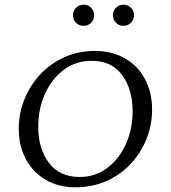

<svg xmlns="http://www.w3.org/2000/svg" viewBox="-20 -788 728 818"><path d="M302 10Q230 10 175.5 -21.5Q121 -53 90.5 -109.5Q60 -166 60 -239Q60 -306 84.5 -366Q109 -426 153 -472.5Q197 -519 256 -545Q315 -571 385 -571Q458 -571 513 -539Q568 -507 598 -450.5Q628 -394 628 -321Q628 -255 604 -195.5Q580 -136 536.5 -89.5Q493 -43 433 -16.5Q373 10 302 10ZM320 -34Q386 -34 437 -72.5Q488 -111 516.5 -174.5Q545 -238 545 -314Q545 -408 500 -468.5Q455 -529 371 -529Q304 -529 253 -491.5Q202 -454 172.5 -390Q143 -326 143 -248Q143 -154 188.5 -94Q234 -34 320 -34ZM336 -678Q317 -678 304 -691Q291 -704 291 -723Q291 -742 304 -755Q317 -768 336 -768Q355 -768 368 -755Q381 -742 381 -723Q381 -704 368 -691Q355 -678 336 -678ZM506 -678Q487 -678 474 -691Q461 -704 461 -723Q461 -742 474 -755Q487 -768 506 -768Q525 -768 538 -755Q551 -742 551 -723Q551 -704 538 -691Q525 -678 506 -678Z"/></svg>

Font: Spectral SC
Style: Italic
Weight: 400
Italic angle: -10°
Designer: Jean-Baptiste Levee
Foundry: Production Type
Version: Version 2.001